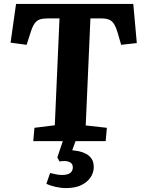

<svg xmlns="http://www.w3.org/2000/svg" viewBox="-20 -721 719 981"><path d="M317 240Q291 240 263 233.5Q235 227 217 218L236 163Q249 166 265 169.5Q281 173 298 173Q313 173 325 169.5Q337 166 344.5 157Q352 148 352 134Q352 118 341 110.5Q330 103 314.5 102Q299 101 284 104L273 83L301 0H150L156 -68L260 -81L284 -627H225Q199 -627 183 -621.5Q167 -616 156 -600Q145 -584 135 -551L116 -492L34 -503L62 -701H661L679 -501L599 -492L582 -551Q573 -582 562.5 -598.5Q552 -615 536.5 -621Q521 -627 495 -627H442L418 -80L526 -68L520 0H366L349 47Q365 48 384 52Q403 56 420 65Q437 74 448 90.5Q459 107 459 132Q459 161 442.5 185.5Q426 210 395 225Q364 240 317 240Z"/></svg>

Font: Literata
Style: Bold Italic
Weight: 700
Italic angle: -2°
Designer: Latin by Veronika Burian and Jose Scaglione. Greek by Irene Vlachou. Cyrillic by Vera Evstafieva
Foundry: TypeTogether
Version: Version 3.103;gftools[0.9.29]